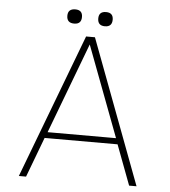

<svg xmlns="http://www.w3.org/2000/svg" viewBox="-56 -877 824 928"><g transform="rotate(5 355.5 -413.0)"><path d="M606 0H605L532 -194H178L105 0H70L335 -700H378L641 0ZM356 -663 190 -223H522ZM272 -826Q307 -826 307 -792Q307 -757 272 -757Q236 -757 236 -792Q236 -826 272 -826ZM456 -792Q456 -757 421 -757Q386 -757 386 -792Q386 -826 421 -826Q456 -826 456 -792Z"/></g></svg>

Font: Fivo Sans Thin
Style: Regular
Weight: 250
Foundry: Alexander Slobzheninov
Version: 1.0